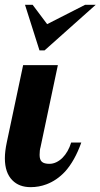

<svg xmlns="http://www.w3.org/2000/svg" viewBox="-28 -770 416 796"><path d="M75.7 -750H107.4L167.5 -669.9L324.7 -750H368.7L156.7 -561H135.7ZM23.4 -22.5Q-7.8 -53.7 -7.8 -113.8Q-7.8 -142.1 0 -179.2L67.9 -500H211.9L140.1 -160.2Q136.2 -147.5 136.2 -127.9Q136.2 -107.4 145.8 -99.1Q155.3 -90.8 176.8 -90.8Q191.4 -90.8 205.3 -97.4Q219.2 -104 231 -115.7Q254.9 -139.6 267.1 -179.2H309.1Q282.2 -103.5 241.7 -58.6Q207.5 -22 164.6 -5.9Q133.3 5.9 99.1 5.9Q51.3 5.9 23.4 -22.5Z"/></svg>

Font: Pattaya
Style: Regular
Weight: 400
Designer: Pablo Impallari / Thai characters Designed by Thanarat Vachiruckul and Suppakit Chalermlarp
Foundry: Pablo Impallari
Version: Version 2.001